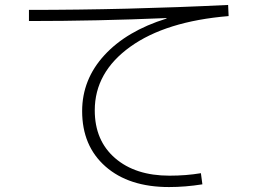

<svg xmlns="http://www.w3.org/2000/svg" viewBox="-20 -727 1040 776"><path d="M312 -278Q312 -406 402 -504Q492 -602 653 -652V-654Q372 -642 97 -642V-687Q491 -687 902 -707L904 -662Q650 -641 506.5 -538Q363 -435 363 -281Q363 -159 445 -88Q527 -17 665 -17Q732 -17 792 -27L798 18Q729 29 663 29Q501 29 406.5 -54Q312 -137 312 -278Z"/></svg>

Font: Mplus 1p Light
Style: Regular
Weight: 300
Version: Version 1.061